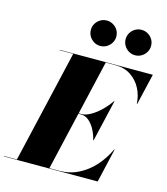

<svg xmlns="http://www.w3.org/2000/svg" viewBox="-192 -1118 1067 1227"><g transform="rotate(15 342.0 -504.5)"><path d="M507.6 -925.4Q507.6 -948.5 519 -967.4Q530.4 -986.3 549.4 -997.6Q568.5 -1009 591.6 -1009Q614.7 -1009 634 -997.6Q653.2 -986.3 664.6 -967.4Q676 -948.5 676 -925.4Q676 -902.3 664.6 -883.2Q653.2 -864.1 634 -852.6Q614.7 -841 591.6 -841Q568.5 -841 549.4 -852.6Q530.4 -864.1 519 -883.2Q507.6 -902.3 507.6 -925.4ZM277.6 -925.4Q277.6 -948.5 289 -967.4Q300.4 -986.3 319.4 -997.6Q338.5 -1009 361.6 -1009Q384.7 -1009 404 -997.6Q423.2 -986.3 434.6 -967.4Q446 -948.5 446 -925.4Q446 -902.3 434.6 -883.2Q423.2 -864.1 404 -852.6Q384.7 -841 361.6 -841Q338.5 -841 319.4 -852.6Q300.4 -864.1 289 -883.2Q277.6 -902.3 277.6 -925.4ZM358 -386.5H339.5L250.5 -2.5H315Q383.5 -2.5 441.8 -31.8Q500 -61 545 -111.2Q590 -161.5 619.5 -225H622.5L570.5 0H-50V-2.5H35.5L208.5 -747.5H119V-750H734.5L686.5 -545H683.5Q681 -598.5 657 -644.5Q633 -690.5 590.2 -719Q547.5 -747.5 489 -747.5H423.5L340.5 -389.5H358Q386.5 -389.5 420 -408.8Q453.5 -428 484.8 -458.8Q516 -489.5 538.5 -523H541.5L477.5 -248H474.5Q467 -281.5 450.5 -313.2Q434 -345 410.2 -365.8Q386.5 -386.5 358 -386.5Z"/></g></svg>

Font: Bodoni* 72pt Fatface
Style: Italic
Weight: 900
Italic angle: -13°
Version: Version 2.3